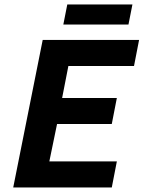

<svg xmlns="http://www.w3.org/2000/svg" viewBox="-20 -828 640 848"><path d="M38.4 0H473.7L496.1 -115.1H197.9L232 -280.3H473.7L496.1 -395.3H254.4L282 -536.6H571.9L594.3 -651.7H168.6L38.4 0ZM259.7 -719.6H547.4L564.9 -808.3H277.2L259.7 -719.6Z"/></svg>

Font: Source Code Variable
Style: Italic
Weight: 400
Italic angle: -11°
Monospace: yes
Designer: Paul D. Hunt, Teo Tuominen
Foundry: Adobe Systems Incorporated
Version: Version 1.005;PS 1.0;hotconv 16.6.54;makeotf.lib2.5.65590